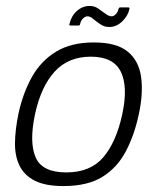

<svg xmlns="http://www.w3.org/2000/svg" viewBox="-20 -621 530 647"><path d="M194 6Q133 6 97.5 -12Q62 -30 46 -62.5Q30 -95 30.5 -139Q31 -183 42 -237Q57 -307 87.5 -361.5Q118 -416 169 -447Q220 -478 296 -478Q373 -478 410.5 -447Q448 -416 455.5 -361.5Q463 -307 448 -237Q433 -166 404 -111Q375 -56 325 -25Q275 6 194 6ZM203 -40Q285 -40 328.5 -91.5Q372 -143 392 -236Q412 -329 387 -379.5Q362 -430 286 -430Q210 -430 164 -379.5Q118 -329 98 -236Q78 -142 100 -91Q122 -40 203 -40ZM218 -535Q212 -535 214 -540Q220 -567 239 -584Q258 -601 283 -601Q298 -601 310.5 -592.5Q323 -584 335 -575Q347 -566 356 -566Q363 -566 370 -573Q377 -580 379 -590Q380 -593 381.5 -594.5Q383 -596 384 -596H412Q418 -596 416 -590Q411 -567 391.5 -548.5Q372 -530 348 -530Q332 -530 318.5 -539Q305 -548 294.5 -557Q284 -566 275 -566Q267 -566 259.5 -558.5Q252 -551 250 -540Q249 -535 245 -535Z"/></svg>

Font: Glory Light
Style: Italic
Weight: 300
Italic angle: -12°
Version: Version 1.011